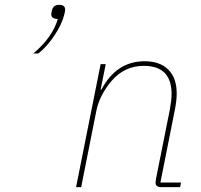

<svg xmlns="http://www.w3.org/2000/svg" viewBox="-20 -770 828 790"><path d="M314 0H293L394 -506H415L394 -401H397Q459 -518 575 -518Q638 -518 672.5 -483.5Q707 -449 707 -386Q707 -356 700 -321L640 -19H725L721 0H643Q620 0 620 -19Q620 -23 622 -35L679 -320Q686 -359 686 -383Q686 -499 572 -499Q492 -499 439 -437Q389 -378 376 -312ZM223 -750Q248 -750 248 -731Q248 -724 245 -712Q235 -671 205 -625.5Q175 -580 138 -550H117Q195 -615 218 -692Q191 -692 191 -711Q191 -717 194 -729Q200 -750 223 -750Z"/></svg>

Font: IBM Plex Sans Thin
Style: Italic
Weight: 100
Italic angle: -11.31°
Designer: Mike Abbink, Paul van der Laan, Pieter van Rosmalen
Foundry: Bold Monday
Version: Version 3.0